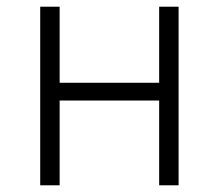

<svg xmlns="http://www.w3.org/2000/svg" viewBox="-20 -553 653 573"><path d="M100 0V-533H158V-306H455V-533H513V0H455V-253H158V0Z"/></svg>

Font: Noto Sans Korean Light
Style: Regular
Weight: 300
Designer: Ryoko NISHIZUKA  (kana & ideographs); Paul D. Hunt (Latin, Greek & Cyrillic); Wenlong ZHANG  (bopomofo); Sandoll Communi
Foundry: Adobe Systems Incorporated
Version: Version 1.000;PS 1;hotconv 1.0.78;makeotf.lib2.5.61930